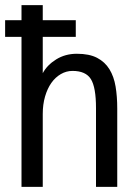

<svg xmlns="http://www.w3.org/2000/svg" viewBox="-20 -746 540 750"><path d="M438 -16H355V-324Q355 -405 335 -437Q315 -469 263 -469Q239 -469 217.5 -456.5Q196 -444 180.5 -422Q165 -400 156 -369Q147 -338 147 -301V-16H64V-726H147V-460Q164 -492 199.5 -514Q235 -536 280 -536Q329 -536 359.5 -520Q390 -504 407.5 -475.5Q425 -447 431.5 -408Q438 -369 438 -322ZM276 -602H0V-667H276Z"/></svg>

Font: D2Coding
Style: Regular
Weight: 400
Monospace: yes
Designer: Yong-Rak Park; Jeong-Hwan Yoon; Sang-Min Lee;
Foundry: NHN Corporation
Version: Version 1.3.2; Build 20180524